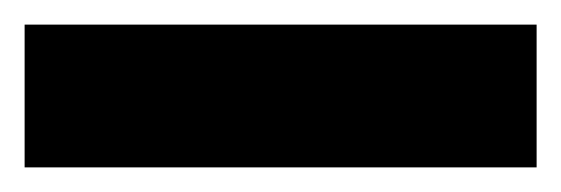

<svg xmlns="http://www.w3.org/2000/svg" viewBox="-20 10 456 156"><path d="M0 146V30H416V146Z"/></svg>

Font: Bricolage Grotesque 96pt Condensed Bricolage Grotesque 48pt Condensed Regular
Style: Bold
Weight: 700
Width: 3
Designer: Mathieu Triay
Foundry: Atelier Triay
Version: Version 1.001; ttfautohint (v1.8.4.7-5d5b);gftools[0.9.33.de